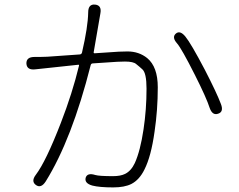

<svg xmlns="http://www.w3.org/2000/svg" viewBox="-20 -795 1040 836"><path d="M179 -5Q159 26 137 11Q114 -5 136 -34Q180 -92 245 -260Q295 -389 324 -509Q325 -514 320 -513L133 -493Q97 -489 95 -518Q94 -547 130 -547H152Q169 -547 186 -548L328 -558Q335 -559 337 -566Q363 -678 364 -741Q364 -778 394 -775Q424 -772 417 -736L388 -568Q387 -563 392 -563L497 -570Q516 -571 535 -571Q585 -571 621 -542Q667 -504 667 -415Q667 -316 653 -222Q638 -114 609 -57Q587 -12 552 6Q522 21 473 21Q413 21 382 13Q347 3 353 -21Q360 -44 395 -33Q412 -28 472 -28Q505 -28 525 -38Q551 -51 567 -85Q591 -138 605 -232Q618 -318 618 -409Q618 -477 600 -493Q587 -505 573 -516Q561 -527 524 -527Q507 -527 490 -526L385 -519Q377 -519 375 -512Q293 -188 179 -5ZM930 -300Q905 -291 893 -325Q879 -369 828 -470Q771 -583 751 -606Q727 -633 746 -649Q764 -664 787 -636Q811 -607 872 -491Q924 -390 942 -342Q955 -308 930 -300Z"/></svg>

Font: Resource Han Rounded KR Light
Style: Regular
Weight: 300
Designer: Cyano Hao (round all glyphs); Ryoko NISHIZUKA 西塚涼子 (kana, bopomofo & ideographs); Paul D. Hunt (Latin, Greek & Cyrillic)
Foundry: Cyano Hao
Version: 0.990